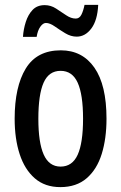

<svg xmlns="http://www.w3.org/2000/svg" viewBox="-20 -807 496 786"><path d="M416 -321Q416 -240 396.5 -177Q377 -114 335 -77.5Q293 -41 227 -41Q164 -41 122.5 -77Q81 -113 60.5 -176Q40 -239 40 -321Q40 -452 85.5 -526.5Q131 -601 229 -601Q317 -601 366.5 -530Q416 -459 416 -321ZM137 -321Q137 -223 159 -174Q181 -125 228 -125Q276 -125 298 -173.5Q320 -222 320 -321Q320 -420 298 -468.5Q276 -517 228 -517Q180 -517 158.5 -468.5Q137 -420 137 -321ZM74 -656Q76 -687 85.5 -717Q95 -747 113.5 -766.5Q132 -786 163 -786Q188 -786 209.5 -772Q231 -758 251 -744.5Q271 -731 290 -731Q305 -731 313 -746.5Q321 -762 326 -787H382Q379 -724 354 -690.5Q329 -657 294 -657Q270 -657 247 -671Q224 -685 204 -699Q184 -713 168 -713Q156 -713 145 -697.5Q134 -682 130 -656Z"/></svg>

Font: Noto Sans Tamil UI ExtraCondensed Medium
Style: Regular
Weight: 500
Width: 2
Designer: Jelle Bosma - Monotype Design Team
Foundry: Monotype Imaging Inc.
Version: Version 2.004; ttfautohint (v1.8.4.7-5d5b)